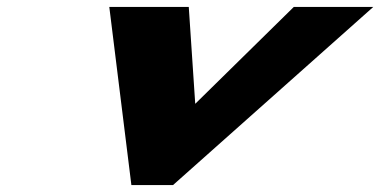

<svg xmlns="http://www.w3.org/2000/svg" viewBox="-20 -533 1095 553"><path d="M523.7 -513H294.8L358.4 0H478.4L1055.1 -513H826.2L542.3 -234Z"/></svg>

Font: Hussar
Style: BdSuprExtOblFive
Weight: 700
Foundry: Cannot Into Space Fonts
Version: Version 2.00